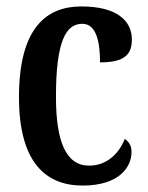

<svg xmlns="http://www.w3.org/2000/svg" viewBox="-20 -567 460 597"><path d="M237 10C352 10 389 -49 389 -94C389 -114 381 -126 368 -135C350 -90 313 -52 257 -52C185 -52 154 -127 154 -266C154 -442 186 -493 236 -493C279 -493 291 -438 291 -373C369 -373 390 -399 390 -444C390 -505 340 -547 233 -547C124 -547 39 -480 39 -265C39 -66 119 10 237 10Z"/></svg>

Font: Noto Serif Lao ExtraCondensed SemiBold
Style: Regular
Weight: 600
Width: 2
Designer: Monotype Design Team
Foundry: Monotype Imaging Inc.
Version: Version 2.003